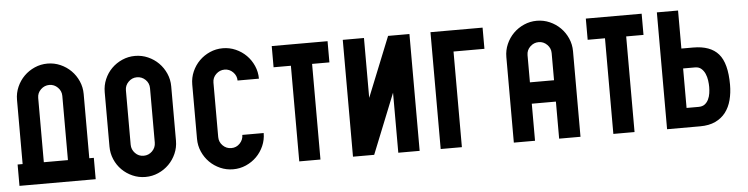

<svg xmlns="http://www.w3.org/2000/svg" viewBox="-46 -952 4602 1182"><g transform="rotate(-5 2255.5 -361.0)"><path d="M505 0H34V-132H65V-529Q65 -571 81.5 -608.5Q98 -646 126 -674Q154 -702 191.5 -718.5Q229 -735 271 -735Q313 -735 350.5 -718.5Q388 -702 416 -674Q444 -646 460.5 -608.5Q477 -571 477 -529V-132H505ZM345 -529Q345 -559 323 -581Q301 -603 271 -603Q241 -603 218.5 -581.5Q196 -560 196 -529V-132H345Z M812 -735Q854 -735 891.5 -718.5Q929 -702 957 -674Q985 -646 1001.5 -608.5Q1018 -571 1018 -529V-193Q1018 -151 1001.5 -113.5Q985 -76 957 -48Q929 -20 891.5 -3.5Q854 13 812 13Q770 13 732.5 -3.5Q695 -20 667 -48Q639 -76 623 -113.5Q607 -151 607 -193V-529Q607 -571 623 -608.5Q639 -646 667 -674Q695 -702 732.5 -718.5Q770 -735 812 -735ZM887 -529Q887 -560 865 -581.5Q843 -603 812 -603Q782 -603 760 -581Q738 -559 738 -529V-193Q738 -163 759.5 -140.5Q781 -118 812 -118Q843 -118 865 -140Q887 -162 887 -193Z M1354 -735Q1396 -735 1433.5 -718.5Q1471 -702 1499 -674Q1527 -646 1543.5 -608.5Q1560 -571 1560 -529H1428Q1428 -559 1406 -581Q1384 -603 1354 -603Q1324 -603 1301.5 -581.5Q1279 -560 1279 -529V-193Q1279 -162 1301 -140Q1323 -118 1354 -118Q1385 -118 1406.5 -140.5Q1428 -163 1428 -193H1560Q1560 -151 1543.5 -113.5Q1527 -76 1499 -48Q1471 -20 1433.5 -3.5Q1396 13 1354 13Q1312 13 1274.5 -3.5Q1237 -20 1209 -48Q1181 -76 1164.5 -113.5Q1148 -151 1148 -193V-529Q1148 -571 1164.5 -608.5Q1181 -646 1209 -674Q1237 -702 1274.5 -718.5Q1312 -735 1354 -735Z M1894 -591V0H1763V-591H1656V-722H2001V-591Z M2507 0H2375V-371L2226 0H2095V-722H2226V-352L2375 -722H2507Z M2768 0H2637V-722H2959V-591H2768Z M3369 -229H3220V0H3089V-529Q3089 -571 3105.5 -608.5Q3122 -646 3150 -674Q3178 -702 3215.5 -718.5Q3253 -735 3295 -735Q3337 -735 3374.5 -718.5Q3412 -702 3440 -674Q3468 -646 3484.5 -608.5Q3501 -571 3501 -529V0H3369ZM3369 -361V-529Q3369 -559 3347 -581Q3325 -603 3295 -603Q3265 -603 3242.5 -581.5Q3220 -560 3220 -529V-361Z M3835 -591V0H3704V-591H3597V-722H3942V-591Z M4167 -120H4241Q4265 -120 4279.5 -131Q4294 -142 4302.5 -159.5Q4311 -177 4314 -197.5Q4317 -218 4317 -237Q4317 -255 4314 -277Q4311 -299 4302.5 -318.5Q4294 -338 4279 -351Q4264 -364 4241 -364H4167ZM4036 0V-722H4167V-487H4240Q4346 -487 4396 -429.5Q4446 -372 4446 -239Q4446 -189 4434.5 -145Q4423 -101 4398.5 -69Q4374 -37 4335 -18.5Q4296 0 4241 0Z"/></g></svg>

Font: PostBus
Style: Regular
Weight: 400
Designer: Peter Wiegel
Version: Version 1.001